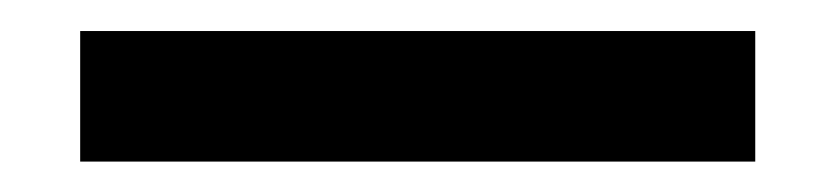

<svg xmlns="http://www.w3.org/2000/svg" viewBox="-20 95 544 125"><path d="M32.2 115.2H471.7V200.2H32.2Z"/></svg>

Font: Post No Bills Colombo
Style: Bold
Weight: 800
Designer: Kosala Senevirathne, Siva Puranthara, Lasantha Premarathna, Tharique Azeez
Foundry: Mooniak
Version: Version 1.220 ; ttfautohint (v1.5)